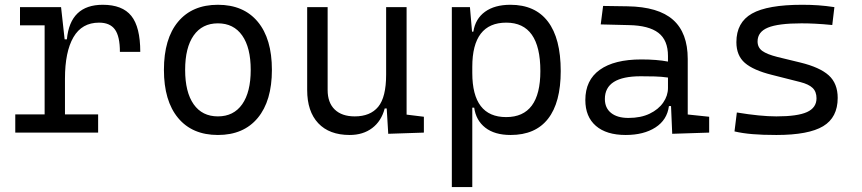

<svg xmlns="http://www.w3.org/2000/svg" viewBox="-20 -547 3556 792"><path d="M248 -222.7V-75.2H384.8V0H43V-75.2H164.1V-442.4H62.5V-517.6H231.9L246.6 -384.8H255.9Q269.5 -527.3 403.8 -527.3Q484.9 -527.3 521.7 -481.4Q558.6 -435.5 558.6 -333H474.6Q474.6 -397 454.1 -425.3Q433.6 -453.6 388.7 -453.6Q317.9 -453.6 283 -393.6Q248 -333.5 248 -222.7Z M878.9 9.8Q772.9 9.8 714.6 -60.5Q656.2 -130.9 656.2 -258.8Q656.2 -387.2 714.6 -457.3Q772.9 -527.3 878.9 -527.3Q984.9 -527.3 1043.2 -457.3Q1101.6 -387.2 1101.6 -258.8Q1101.6 -130.9 1043.2 -60.5Q984.9 9.8 878.9 9.8ZM878.9 -66.9Q943.8 -66.9 979 -116.9Q1014.2 -167 1014.2 -258.8Q1014.2 -350.6 979 -400.6Q943.8 -450.7 878.9 -450.7Q814 -450.7 778.8 -400.6Q743.7 -350.6 743.7 -258.8Q743.7 -167 778.8 -116.9Q814 -66.9 878.9 -66.9Z M1422.4 9.8Q1338.4 9.8 1292.7 -38.8Q1247.1 -87.4 1247.1 -175.8V-517.6H1331.5V-175.8Q1331.5 -123.5 1360.8 -95.2Q1390.1 -66.9 1443.4 -66.9Q1507.3 -66.9 1540 -106.4Q1572.8 -146 1572.8 -239.3V-517.6H1657.2V-74.2L1728.5 -65.4V0L1581.5 4.9L1575.2 -99.6H1566.9Q1553.2 -47.4 1515.4 -18.8Q1477.5 9.8 1422.4 9.8Z M1843.8 224.6V-517.6H1918.5L1927.2 -416.5H1932.6Q1940.9 -469.7 1980.7 -498.5Q2020.5 -527.3 2085.4 -527.3Q2187.5 -527.3 2240.2 -458Q2293 -388.7 2293 -253.9Q2293 -124 2240.7 -57.1Q2188.5 9.8 2086.4 9.8Q2020.5 9.8 1981.9 -20.3Q1943.4 -50.3 1936 -103H1928.2V224.6ZM1928.2 -246.1Q1928.2 -64 2067.9 -64Q2209 -64 2209 -253.9Q2209 -453.6 2068.4 -453.6Q1928.2 -453.6 1928.2 -271.5Z M2752.9 4.9 2748 -109.4H2739.3Q2731.9 -52.2 2683.6 -21.2Q2635.3 9.8 2561 9.8Q2481.4 9.8 2438 -27.8Q2394.5 -65.4 2394.5 -134.3Q2394.5 -216.3 2454.1 -259Q2513.7 -301.8 2625.5 -301.8Q2689.5 -301.8 2735.4 -293V-315.9Q2735.4 -381.3 2695.8 -411.6Q2656.2 -441.9 2574.7 -443.4L2458 -446.3L2467.8 -522.5L2568.4 -521Q2695.8 -519 2756.3 -465.3Q2816.9 -411.6 2816.9 -303.7V-74.7L2905.3 -65.4V0ZM2735.4 -227.1Q2708.5 -231 2679.9 -231.7Q2651.4 -232.4 2623 -232.4Q2475.1 -232.4 2475.1 -138.7Q2475.1 -101.6 2500.7 -81.1Q2526.4 -60.5 2572.3 -60.5Q2623.5 -60.5 2659.9 -78.1Q2696.3 -95.7 2715.8 -124Q2735.4 -152.3 2735.4 -184.1Z M3182.6 9.8Q3125 9.8 3084 6.3Q3043 2.9 3009.8 -4.9L3019.5 -83Q3116.7 -66.9 3182.6 -66.9Q3269.5 -66.9 3308.8 -84.7Q3348.1 -102.5 3348.1 -141.6Q3348.1 -168.9 3332 -184.3Q3315.9 -199.7 3281.2 -208.5L3163.6 -238.3Q3087.4 -257.3 3052.5 -287.6Q3017.6 -317.9 3017.6 -373Q3017.6 -454.6 3081.8 -491Q3146 -527.3 3289.1 -527.3Q3324.7 -527.3 3355.7 -525.1Q3386.7 -522.9 3421.9 -517.6L3413.1 -443.8Q3373 -447.8 3343.3 -449.2Q3313.5 -450.7 3286.1 -450.7Q3190.4 -450.7 3147.7 -433.1Q3105 -415.5 3105 -376Q3105 -351.1 3124.5 -336.9Q3144 -322.8 3187 -312L3281.2 -289.1Q3361.8 -269.5 3398.7 -236.1Q3435.5 -202.6 3435.5 -143.1Q3435.5 -62.5 3375.5 -26.4Q3315.4 9.8 3182.6 9.8Z"/></svg>

Font: Cascadia Mono NF SemiLight
Style: Regular
Weight: 350
Monospace: yes
Designer: Aaron Bell
Foundry: Saja Typeworks
Version: Version 2404.023; ttfautohint (v1.8.4)